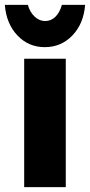

<svg xmlns="http://www.w3.org/2000/svg" viewBox="-46 -774 372 794"><path d="M226 -531H54V0H226ZM141 -687Q117 -687 97.5 -705Q78 -723 69 -754H-26Q-20 -676 26 -627.5Q72 -579 139 -579Q207 -579 253.5 -627.5Q300 -676 306 -754H210Q201 -722 183 -704.5Q165 -687 141 -687Z"/></svg>

Font: Geom ExtraBold
Style: Bold
Weight: 800
Version: Version 1.102